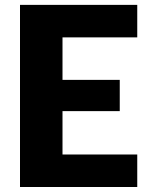

<svg xmlns="http://www.w3.org/2000/svg" viewBox="-20 -748 605 768"><path d="M529 -728.5V-598.5H230V-428.5H459V-303.5H230V-130H529V0H60V-728.5Z"/></svg>

Font: LatoHex
Style: Regular
Weight: 900
Designer: Lukasz Dziedzic
Foundry: tyPoland Lukasz Dziedzic
Version: Version 1.104; Western+Polish opensource